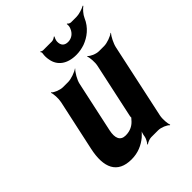

<svg xmlns="http://www.w3.org/2000/svg" viewBox="-220 -887 1037 1037"><g transform="rotate(-45 298.0 -369.0)"><path d="M261 -104C221 -104 208 -134 219 -186L282 -478C287 -502 309 -539 323 -552V-554C307 -542 268 -528 245 -528H206C183 -528 150 -542 140 -554L138 -552C144 -539 146 -502 141 -478L78 -187C51 -64 85 10 192 10C242 10 281 -8 314 -35C325 -45 340 -60 346 -70L344 -72C337 -62 331 -43 329 -29V-27C327 -15 316 5 309 12L311 15C319 8 339 0 351 0H404C427 0 459 14 469 26L472 24C466 11 463 -26 468 -50L560 -478C565 -502 584 -539 596 -552L595 -554C580 -542 543 -528 520 -528H481C458 -528 427 -542 418 -554L415 -552C421 -539 424 -502 419 -478L352 -167C351 -164 349 -150 351 -148L354 -152C352 -153 344 -145 343 -143C323 -118 296 -104 261 -104ZM398 -681C371 -681 356 -696 357 -725C357 -733 363 -749 367 -754L363 -756C359 -751 346 -745 338 -745H270C265 -745 258 -749 255 -751L253 -748C256 -746 258 -740 257 -735C254 -718 255 -701 258 -687C267 -633 311 -600 380 -600C402 -600 424 -604 445 -611C488 -627 530 -658 552 -710C560 -729 581 -752 594 -761L592 -764C577 -755 545 -745 526 -745H484C476 -745 466 -751 464 -756L461 -754C463 -749 462 -733 458 -725C447 -696 424 -681 398 -681Z"/></g></svg>

Font: Asimov
Style: EdgeExtremeIt
Weight: 500
Designer: Google
Version: Version 2.000980: 2014